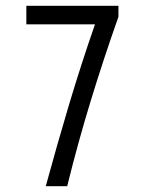

<svg xmlns="http://www.w3.org/2000/svg" viewBox="-20 -643 490 663"><path d="M138 0Q177 -143 218.5 -282Q260 -421 308 -559H71V-623H389V-585Q338 -441 293.5 -295.5Q249 -150 212 0Z"/></svg>

Font: Inconsolata SemiCondensed
Style: Regular
Weight: 400
Width: 4
Monospace: yes
Designer: Raph Levien, Cyreal, Brenton Simpson
Foundry: Raph Levien, Cyreal, Google
Version: Version 3.001; ttfautohint (v1.8.2.53-6de2)